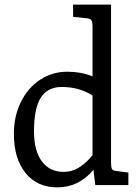

<svg xmlns="http://www.w3.org/2000/svg" viewBox="-20 -800 595 830"><path d="M535 -54V0H392L384 -66Q321 10 228 10Q141 10 90.5 -52Q40 -114 40 -222Q40 -297 70 -358.5Q100 -420 153 -455Q206 -490 271 -490Q330 -490 380 -470V-684Q380 -705 375 -712.5Q370 -720 355 -721L296 -727V-780H460V-98Q460 -77 464 -69.5Q468 -62 483 -61ZM380 -130V-387Q323 -424 247 -424Q186 -424 156.5 -378Q127 -332 127 -232Q127 -148 161 -102.5Q195 -57 255 -57Q293 -57 325.5 -78.5Q358 -100 380 -130Z"/></svg>

Font: Enriqueta
Style: Regular
Weight: 400
Designer: Viviana Monsalve, Gustavo Ibarra
Foundry: 72Puntos
Version: Version 2.000